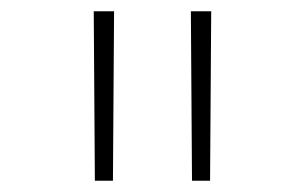

<svg xmlns="http://www.w3.org/2000/svg" viewBox="-20 -790 540 340"><path d="M148 -470 146 -770H182L180 -470ZM320 -470 318 -770H354L352 -470Z"/></svg>

Font: M PLUS Code Latin ExtraLight
Style: Regular
Weight: 250
Designer: Coji Morishita
Foundry: UNDERFOREST DESIGN
Version: Version 1.002; ttfautohint (v1.8.3)